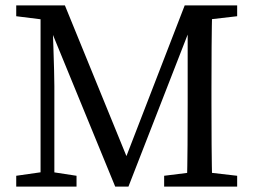

<svg xmlns="http://www.w3.org/2000/svg" viewBox="-20 -690 942 710"><path d="M40 0V-40L145 -55H165L263 -40V0ZM40 -630V-670H172V-615H160ZM130 0V-670H172Q173 -642 174.5 -600Q176 -558 177.5 -513.5Q179 -469 180 -430.5Q181 -392 181 -372V0ZM406 0 131 -670H220L465 -70H431L663 -670H716L455 0ZM587 0V-40L707 -55H727L857 -40V0ZM671 0Q673 -76 673.5 -153.5Q674 -231 674 -310V-670H765Q763 -594 762.5 -516.5Q762 -439 762 -360V-310Q762 -233 762.5 -155Q763 -77 765 0ZM717 -615V-670H857V-630L727 -615Z"/></svg>

Font: Adobe Variable Font Prototype
Style: Regular
Weight: 389
Designer: Frank Grießhammer
Foundry: Adobe
Version: Version 1.004;hotconv 1.0.113;makeotfexe 2.5.65598